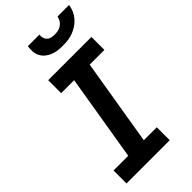

<svg xmlns="http://www.w3.org/2000/svg" viewBox="-290 -1027 1099 1099"><g transform="rotate(-45 259.5 -477.5)"><path d="M29 0V-105H148L235 -630H130V-735H480V-630H361L274 -105H379V0ZM329 -815Q308 -815 288 -817.5Q268 -820 250 -827.5Q232 -835 217 -847.5Q202 -860 193.5 -877Q185 -894 183.5 -914Q182 -934 185 -955H279Q277 -941 280.5 -928.5Q284 -916 293 -907.5Q302 -899 315 -896Q328 -893 342 -893Q356 -893 370 -896Q384 -899 396 -907.5Q408 -916 415.5 -928.5Q423 -941 425 -955H519Q516 -934 507.5 -914Q499 -894 484.5 -877Q470 -860 451 -847.5Q432 -835 412 -827.5Q392 -820 371 -817.5Q350 -815 329 -815Z"/></g></svg>

Font: Iosevka Curly Extrabold
Style: Italic
Weight: 800
Italic angle: -9°
Monospace: yes
Designer: Belleve Invis
Foundry: Belleve Invis
Version: Version 22.1.2; ttfautohint (v1.8.4)